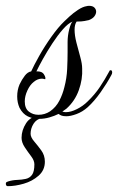

<svg xmlns="http://www.w3.org/2000/svg" viewBox="-33 -400 405 659"><path d="M101 8Q80 8 62.5 -0.5Q45 -9 34 -30Q26 -48 26 -69Q26 -91 34 -110Q42 -127 52 -140Q62 -153 74 -155Q83 -175 101.5 -208Q120 -241 143.5 -274Q167 -307 188 -327Q193 -332 205.5 -343.5Q218 -355 234.5 -366Q251 -377 265 -379Q268 -380 273 -380Q285 -380 291 -374Q297 -368 297 -360Q297 -352 291 -344Q285 -336 272 -331Q267 -330 257.5 -328Q248 -326 230 -326Q223 -316 223 -298Q223 -278 229.5 -253Q236 -228 242.5 -204.5Q249 -181 249 -165Q251 -128 237.5 -90.5Q224 -53 195 -27L181 -17Q184 -16 187 -15.5Q190 -15 193 -15Q210 -15 231 -25.5Q252 -36 268 -52Q292 -75 309.5 -101Q327 -127 342 -155Q343 -159 347 -159Q352 -159 352 -151Q352 -147 349 -142Q334 -114 312.5 -83.5Q291 -53 268 -32Q250 -16 229.5 -8.5Q209 -1 195 -1Q185 -1 179 -3Q173 -5 168 -9Q154 -2 136.5 3Q119 8 101 8ZM139 -18Q159 -32 170.5 -54Q182 -76 188 -101Q196 -131 197.5 -163Q199 -195 199 -221V-256Q199 -277 204.5 -299Q210 -321 216 -326Q201 -320 183 -299.5Q165 -279 147 -251.5Q129 -224 114.5 -198Q100 -172 92 -155Q111 -156 118 -144.5Q125 -133 122 -128Q114 -130 111 -130Q96 -130 83 -119Q70 -109 61 -89.5Q52 -70 52 -52Q52 -28 66 -17Q80 -6 99 -6Q121 -6 139 -18ZM-6 239Q-13 239 -13 230Q-13 226 -10 225Q-7 224 -6 223Q10 218 26 217.5Q42 217 55.5 214Q69 211 77 200Q85 189 85 164Q85 151 74 136.5Q63 122 52 105.5Q41 89 41 73Q41 47 56.5 23Q72 -1 101 -1Q110 -1 111 5Q92 9 82 25Q72 41 72 59Q72 71 84 85Q96 99 108.5 116Q121 133 121 155Q121 184 99.5 203Q78 222 48.5 230.5Q19 239 -6 239Z"/></svg>

Font: MonteCarlo
Style: Regular
Weight: 400
Designer: Robert E. Leuschke
Foundry: Robert E. Leuschke
Version: Version 1.010; ttfautohint (v1.8.3)